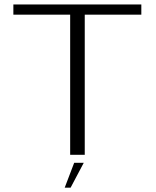

<svg xmlns="http://www.w3.org/2000/svg" viewBox="-20 -695 700 862"><path d="M295 0H360.5V-629H614.5V-675H40V-629H295ZM270.5 147.5H297L356 36H313Z"/></svg>

Font: Anybody SemiExpanded Light
Style: Regular
Weight: 300
Width: 6
Version: Version 1.113;gftools[0.9.25]